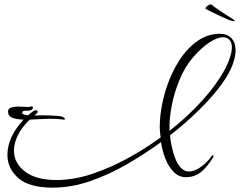

<svg xmlns="http://www.w3.org/2000/svg" viewBox="-20 -704 1101 881"><path d="M221 157Q114 157 64 113Q14 69 14 7Q14 -75 88 -155Q57 -156 37 -163.5Q17 -171 17 -192Q17 -206 31 -210.5Q45 -215 63 -215Q76 -215 88 -214Q100 -213 108 -213Q116 -213 120 -215Q122 -216 124 -216Q131 -216 131 -209Q131 -205 125.5 -200.5Q120 -196 106 -196H97Q92 -196 87.5 -194.5Q83 -193 82 -187V-186Q82 -181 90 -178.5Q98 -176 109 -175L123 -187Q137 -198 144 -198Q153 -198 153 -191Q153 -187 147 -182L138 -174Q148 -174 156.5 -174.5Q165 -175 171 -175Q178 -175 198.5 -174.5Q219 -174 240 -172.5Q261 -171 269 -167Q278 -162 278 -158Q278 -155 273 -155Q269 -155 265 -156Q243 -159 217 -159Q193 -159 167 -157.5Q141 -156 116 -155Q79 -119 61.5 -82.5Q44 -46 44 -13Q44 44 94.5 83Q145 122 239 122Q320 122 405.5 93Q491 64 571 19.5Q651 -25 717 -73Q716 -84 714.5 -96.5Q713 -109 713 -122Q713 -171 724.5 -228.5Q736 -286 759 -342.5Q782 -399 815.5 -445.5Q849 -492 893 -520.5Q937 -549 990 -549Q1022 -549 1041.5 -529Q1061 -509 1061 -473Q1061 -444 1046.5 -405Q1032 -366 998 -319Q957 -262 893.5 -199.5Q830 -137 760 -83Q762 -61 768 -32.5Q774 -4 784 22.5Q794 49 810 66Q826 83 847 83Q865 83 884.5 72.5Q904 62 922 45.5Q940 29 951 12Q954 8 957 8Q959 8 959.5 12Q960 16 957 20Q928 66 899.5 87.5Q871 109 833 109Q800 109 776 84Q752 59 738 22Q724 -15 719 -52Q649 -1 567 47Q485 95 397 126Q309 157 221 157ZM758 -104Q820 -152 876 -209Q932 -266 969 -318Q1009 -374 1026.5 -416.5Q1044 -459 1044 -486Q1044 -509 1033 -521Q1022 -533 1003 -533Q978 -533 942 -510Q906 -487 865 -440Q829 -398 804.5 -339.5Q780 -281 768 -219.5Q756 -158 758 -104ZM1056.8 -608.5Q1056.8 -605.1 1045.7 -607.7Q1034.7 -610.2 1027.9 -613.6Q1012.6 -620.4 992.6 -629.4Q972.6 -638.3 953.9 -647.6Q935.2 -657 923.3 -663.8Q920.8 -668 931 -676.5Q941.2 -685 949.7 -683.3Q965.8 -670.6 990.1 -654Q1014.3 -637.4 1039.8 -622.1Q1056.8 -611.9 1056.8 -608.5Z"/></svg>

Font: WindSong
Style: Regular
Weight: 400
Designer: Robert E. Leuschke
Foundry: Robert E. Leuschke
Version: Version 1.010; ttfautohint (v1.8.3)